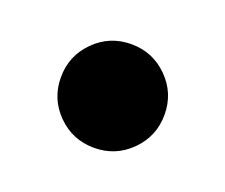

<svg xmlns="http://www.w3.org/2000/svg" viewBox="-48 -407 364 310"><g transform="rotate(20 134.0 -252.0)"><path d="M197 -315Q223 -289 223 -252Q223 -215 197 -189Q171 -163 134 -163Q97 -163 71 -189Q45 -215 45 -252Q45 -289 71 -315Q97 -341 134 -341Q171 -341 197 -315Z"/></g></svg>

Font: Hind Colombo
Style: Bold
Weight: 700
Designer: Jyotish Sonowal, Aditi Pimprikar
Foundry: Indian Type Foundry
Version: Version 1.000;PS 1.0;hotconv 1.0.86;makeotf.lib2.5.63406; tt